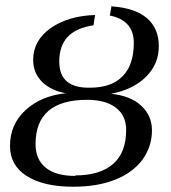

<svg xmlns="http://www.w3.org/2000/svg" viewBox="-20 -696 651 729"><path d="M404 -676 402 -672Q493 -666 538 -627Q583 -588 583 -521Q583 -453 535 -405Q486 -356 402 -340Q476 -332 516 -295Q557 -257 557 -201Q557 -140 521 -90Q485 -41 418 -14Q350 13 258 13Q145 13 81 -28Q18 -68 18 -142Q18 -223 76 -277Q135 -332 230 -342Q173 -352 139 -386Q106 -419 106 -469Q106 -542 172 -589Q239 -636 341 -639L335 -600Q268 -590 236 -555Q205 -521 205 -462Q205 -361 321 -363Q404 -363 446 -407Q488 -450 488 -533Q488 -619 397 -637ZM266 -28V-30Q360 -30 410 -74Q459 -117 459 -203Q459 -257 420 -287Q381 -317 311 -317Q115 -317 115 -149Q115 -90 154 -59Q192 -28 266 -28Z"/></svg>

Font: Libra Serif Modern
Style: Italic
Weight: 400
Italic angle: -12°
Designer: Stefan Peev, Context Ltd
Foundry: Stefan Peev, Context Ltd
Version: Version 1.000